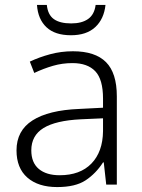

<svg xmlns="http://www.w3.org/2000/svg" viewBox="-20 -749 576 779"><path d="M276 -541Q366 -541 410 -497Q454 -453 454 -358V0H411L401 -90H398Q369 -45 327.5 -17.5Q286 10 212 10Q135 10 91 -28.5Q47 -67 47 -139Q47 -219 112 -260.5Q177 -302 301 -307L398 -312V-349Q398 -427 366.5 -460Q335 -493 274 -493Q233 -493 195 -482Q157 -471 119 -453L101 -499Q139 -517 183.5 -529Q228 -541 276 -541ZM308 -265Q206 -260 156.5 -229.5Q107 -199 107 -139Q107 -89 137.5 -63.5Q168 -38 222 -38Q305 -38 351 -85.5Q397 -133 398 -217V-269ZM408 -729Q402 -672 366.5 -639Q331 -606 268 -606Q203 -606 168.5 -638.5Q134 -671 130 -729H170Q174 -689 198.5 -671.5Q223 -654 269 -654Q312 -654 337.5 -672Q363 -690 368 -729Z"/></svg>

Font: Noto Sans Lao UI Light
Style: Regular
Weight: 300
Designer: Monotype Design Team
Foundry: Monotype Imaging Inc.
Version: Version 2.000; ttfautohint (v1.8.4.7-5d5b)